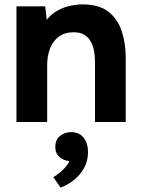

<svg xmlns="http://www.w3.org/2000/svg" viewBox="-20 -556 645 875"><path d="M55 0V-527H186L193 -466Q215 -493 243.5 -508.5Q272 -524 301.5 -530Q331 -536 355 -536Q431 -536 473.5 -503Q516 -470 534.5 -414.5Q553 -359 553 -291V0H413V-273Q413 -297 409 -321Q405 -345 394.5 -365Q384 -385 365 -397Q346 -409 315 -409Q275 -409 248 -389Q221 -369 208 -335Q195 -301 195 -260V0ZM256 299 223 251Q236 244 251.5 231.5Q267 219 279.5 204.5Q292 190 296 178Q270 176 251 159.5Q232 143 232 114Q232 80 254 63Q276 46 305 46Q343 47 362.5 73.5Q382 100 381 139Q381 177 363.5 209Q346 241 317.5 264Q289 287 256 299Z"/></svg>

Font: Onest
Style: Bold
Weight: 700
Designer: Dmitri Voloshin, Andrey Kudryavtsev
Foundry: Dmitri Voloshin, Andrey Kudryavtsev
Version: Version 1.000;gftools[0.9.33]